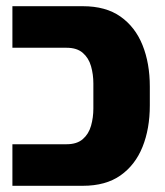

<svg xmlns="http://www.w3.org/2000/svg" viewBox="-20 -599 533 619"><path d="M20 0V-134H195Q228 -134 247 -150.5Q266 -167 273.5 -193.5Q281 -220 281 -249V-330Q281 -359 273.5 -385.5Q266 -412 247 -428.5Q228 -445 195 -445H20V-579H247Q321 -579 368.5 -545.5Q416 -512 439.5 -453.5Q463 -395 463 -320V-259Q463 -184 439.5 -125.5Q416 -67 368.5 -33.5Q321 0 247 0Z"/></svg>

Font: Assistant ExtraBold
Style: Regular
Weight: 800
Designer: Hebrew By Ben Nathan, Latin by Paul Hunt
Version: Version 3.000